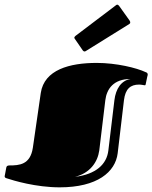

<svg xmlns="http://www.w3.org/2000/svg" viewBox="-22 -787 654 824"><path d="M393 -517C277 -517 168 -488 153 -388L119 -153C108 -80 61 -77 18 -77C9 -77 6 -73 5 -68L0 -41C-1 -37 -2 -33 -2 -31C-2 -25 1 -24 6 -22C36 -12 132 17 234 17C396 17 473 -49 483 -129L510 -357C516 -406 538 -424 575 -424C585 -424 596 -421 599 -421C601 -421 603 -421 604 -429L610 -458C611 -461 612 -465 612 -467C612 -474 607 -476 604 -477C564 -496 477 -517 393 -517ZM300 -28C364 -44 397 -91 404 -141L430 -357C436 -406 466 -448 538 -448C498 -441 475 -406 469 -357L443 -141C436 -82 390 -39 300 -28ZM533 -684C536 -686 537 -688 537 -691C537 -693 536 -696 534 -699L489 -762C486 -765 484 -767 482 -767C479 -767 477 -766 475 -764L302 -633C299 -630 297 -628 297 -625C297 -624 298 -621 300 -619L333 -571C336 -567 339 -566 341 -566C343 -566 345 -567 348 -569Z"/></svg>

Font: Fascinate Inline
Style: Regular
Weight: 900
Designer: Astigmatic (AOETI)
Foundry: Astigmatic (AOETI)
Version: Version 1.000